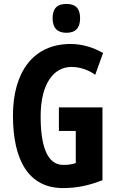

<svg xmlns="http://www.w3.org/2000/svg" viewBox="-20 -948 603 978"><path d="M318 -928C270 -928 248 -904 248 -855C248 -806 272 -781 318 -781C365 -781 388 -806 388 -855C388 -903 367 -928 318 -928ZM280 -401V-281H366V-117C343 -111 332 -108 302 -108C217 -108 187 -212 187 -355C187 -524 255 -607 344 -607C387 -607 431 -592 465 -567L505 -678C457 -706 399 -724 340 -724C150 -724 46 -582 46 -359C46 -133 125 10 301 10C375 10 434 -4 502 -30V-401Z"/></svg>

Font: Noto Sans Gurmukhi ExtraCondensed
Style: Bold
Weight: 700
Width: 2
Designer: Jelle Bosma - Monotype Design Team
Foundry: Monotype Imaging Inc.
Version: Version 2.004